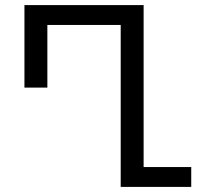

<svg xmlns="http://www.w3.org/2000/svg" viewBox="-20 -734 781 754"><path d="M454 0V-636H166V-390H76V-714H544V-78H731V0Z"/></svg>

Font: Noto Sans Georgian
Style: Regular
Weight: 400
Designer: Monotype Design Team, Akaki Razmadze
Foundry: Google LLC
Version: Version 2.002